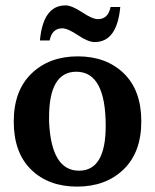

<svg xmlns="http://www.w3.org/2000/svg" viewBox="-20 -774 575 712"><path d="M223 -754Q246 -754 284.5 -728.5Q323 -703 343 -703Q381 -703 390 -748H426Q414 -618 331 -618Q307 -618 269 -643.5Q231 -669 211 -669Q173 -669 164 -624H128Q140 -754 223 -754ZM372 -307Q372 -508 263 -508Q162 -508 162 -339Q162 -331 162 -323Q170 -141 273 -141Q372 -141 372 -307ZM268.5 -565Q374 -565 439 -502Q504 -439 504 -324Q504 -209 438 -145.5Q372 -82 266 -82Q160 -82 95.5 -145Q31 -208 31 -323Q31 -438 97 -501.5Q163 -565 268.5 -565Z"/></svg>

Font: Halant Semibold
Style: Regular
Weight: 600
Version: Version 1.100;PS 1.0;hotconv 1.0.78;makeotf.lib2.5.61930; tt